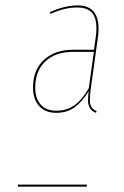

<svg xmlns="http://www.w3.org/2000/svg" viewBox="-20 -701 464 721"><path d="M191.4 -277.3Q149.4 -277.3 126.7 -303.2Q104 -329.1 104 -372.1Q104 -438.5 145 -476.3Q186 -514.2 254.9 -514.2H333L339.8 -563.5Q347.2 -618.7 330.8 -645.8Q314.5 -672.9 270.5 -672.9Q221.7 -672.9 169.9 -648.9L167 -655.3Q223.6 -680.7 271 -680.7Q362.8 -680.7 348.1 -563.5L320.8 -367.7Q315.4 -323.7 318.8 -310.1Q324.2 -291 342.8 -283.7L340.3 -277.3Q324.7 -282.7 317.4 -295.7Q310.1 -308.6 310.5 -324.2Q311 -339.8 313 -358.4Q287.6 -317.4 259.3 -297.4Q231 -277.3 191.4 -277.3ZM191.9 -285.2Q231.4 -285.2 260.5 -306.4Q289.6 -327.6 313.5 -370.1L332.5 -506.3H255.4Q188 -506.3 150.1 -470.2Q112.3 -434.1 112.3 -372.1Q112.3 -332 132.6 -308.6Q152.8 -285.2 191.9 -285.2ZM46.9 0 47.4 -7.8H306.2L305.7 0Z"/></svg>

Font: Fira Sans Compressed Eight
Style: Italic
Weight: 100
Width: 3
Italic angle: -8°
Designer: Carrois Corporate & Edenspiekermann AG
Foundry: Carrois Corporate GbR & Edenspiekermann AG
Version: Version 4.203;PS 004.203;hotconv 1.0.88;makeotf.lib2.5.64775